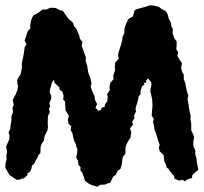

<svg xmlns="http://www.w3.org/2000/svg" viewBox="-22 -697 768 724"><path d="M324 1 312 -5 298 -16 295 -27 288 -46 281 -55 282 -66 274 -75 272 -91 265 -104 269 -120 270 -134 266 -143 264 -154 257 -167 254 -181 251 -195 244 -207 247 -220 236 -231 234 -247 238 -260 231 -271 225 -281 224 -299 223 -315 216 -322 218 -336 213 -352 203 -358 202 -365V-369L196 -372L190 -379L184 -384L182 -388L183 -389L182 -397L173 -384L170 -370L167 -361L165 -349L171 -337V-324L164 -308L167 -297L163 -286L166 -274L159 -260L158 -239V-229L159 -217L156 -203L149 -190L146 -182L143 -166L136 -156L131 -143V-133L130 -119L124 -114L119 -102L111 -89L107 -79L99 -73L95 -56L90 -49L81 -43L82 -37L76 -32L68 -24H61L54 -20L41 -19L36 -22L23 -31L14 -37L7 -49L-2 -65L-1 -82L3 -97L2 -112L5 -125L1 -143L6 -156L13 -172L14 -187L10 -197L17 -212L18 -227L21 -241V-259L27 -274L25 -291L30 -301L26 -319L31 -330L38 -343L43 -355L46 -372L43 -384V-397L55 -416L57 -424L61 -443L60 -455L62 -467L67 -490L69 -504L71 -519L78 -529L71 -544L78 -566L83 -580L92 -589V-601L96 -623L103 -638L124 -650L138 -661H152L169 -668L188 -667L203 -659L215 -656L224 -643L237 -625L246 -618L254 -610L256 -600L267 -587L273 -572L277 -563L279 -551L289 -539L286 -525L290 -513L299 -488L302 -480L301 -468L307 -448L308 -440L311 -423L319 -402L323 -383L320 -370L326 -353L335 -333L336 -321L344 -305L338 -290L351 -278L353 -281H357L362 -291L373 -295L374 -304L383 -316L384 -333L382 -342L392 -357L391 -368L394 -385L406 -398L405 -412L412 -432L411 -444L412 -460L426 -476L423 -489L425 -499L430 -515L434 -527L439 -546L440 -558L447 -572V-588L451 -601L456 -613L462 -625L479 -635L485 -657L490 -661L509 -667L522 -670L544 -677L558 -676L577 -671L586 -664L603 -655L609 -646L615 -625L623 -610L624 -598L630 -587L629 -571L635 -553L644 -541V-528L643 -511L650 -500L647 -486L657 -469L664 -459L661 -440L665 -425L671 -415V-398L677 -383L679 -370L683 -351L688 -337L685 -323L689 -303L691 -288L693 -276L697 -261L696 -245L699 -232V-217V-206L707 -189L710 -179L707 -163V-146L710 -140L715 -129L714 -116L719 -100L720 -89L722 -75L726 -57L712 -45L703 -36L702 -26L689 -22L680 -18L676 -13L666 -19L653 -16L644 -20L636 -23L635 -31L634 -34L630 -38L617 -54L616 -58L606 -66L604 -76L597 -90V-96L595 -112L580 -127L577 -140L580 -151L574 -168L570 -182L566 -195L560 -210L559 -221L555 -238L558 -248L550 -261L551 -274L553 -298L552 -321L548 -340L545 -352L546 -363L549 -378L548 -388L535 -402L531 -394L528 -395L530 -385H520L523 -379L514 -372L508 -355V-342L501 -334L497 -313L492 -299L489 -287L491 -277L484 -263L485 -251L476 -237L480 -228L468 -213L473 -199L470 -178L464 -169L457 -157L451 -141V-133V-118L441 -105L439 -92L437 -76L432 -60L421 -52L415 -38L405 -31L393 -7H388L374 -1L356 0L345 7Z"/></svg>

Font: Winky Rough SemiBold
Style: Regular
Weight: 600
Designer: Simon Atzbach
Foundry: typofactur
Version: Version 1.206; ttfautohint (v1.8.4.7-5d5b)